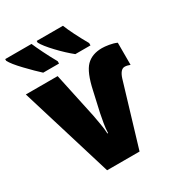

<svg xmlns="http://www.w3.org/2000/svg" viewBox="-181 -882 923 999"><g transform="rotate(-30 280.5 -383.0)"><path d="M464 -564Q404 -564 369.5 -529Q335 -494 314 -396L287 -276Q282 -250 277 -222Q272 -194 271 -165H267Q266 -195 260 -226Q254 -257 250 -282L192 -553H1L170 0H365L477 -374Q492 -421 518 -421Q532 -421 550 -414V-547Q530 -556 505 -560Q480 -564 464 -564ZM158 -766H0V-756Q13 -730 59 -682Q105 -634 136 -606H231V-620Q208 -661 188.5 -700.5Q169 -740 158 -766ZM347 -766H189V-756Q203 -729 246.5 -683Q290 -637 329 -606H420V-620Q396 -662 376.5 -701Q357 -740 347 -766Z"/></g></svg>

Font: Noto Sans Display SemiCondensed Black
Style: Regular
Weight: 900
Width: 4
Designer: Monotype Design Team
Foundry: Monotype Imaging Inc.
Version: Version 1.900